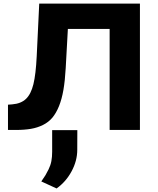

<svg xmlns="http://www.w3.org/2000/svg" viewBox="-20 -731 889 1080"><path d="M67.4 0H24.9V-142.1L48.8 -144Q98.1 -147.9 126.2 -174.8Q154.3 -201.7 168 -257.6Q181.6 -313.5 186.5 -414.6L200.7 -710.9H767.1V0H596.7V-568.4H361.8L349.6 -347.7Q345.7 -277.3 336.7 -225.1Q327.6 -172.9 311.8 -133.8Q295.9 -94.7 274.7 -69.3Q253.4 -43.9 222.2 -28.3Q190.9 -12.7 154.1 -6.3Q117.2 0 67.4 0ZM415 1 414.6 111.8Q414.6 173.3 382.8 232.4Q351.1 291.5 298.3 329.1L212.4 289.6Q229.5 264.6 235.8 254.4Q242.2 244.1 253.4 221.4Q264.6 198.7 269 175Q273.4 151.4 273.4 122.6V1Z"/></svg>

Font: Bert Sans Black
Style: Regular
Weight: 900
Designer: Christian Robertson, Adam Twardoch, & Cristiano Sobral
Foundry: Google
Version: Version 12.135;January 10, 2020;FontCreator 12.0.0.2547 64-b